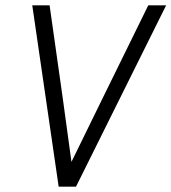

<svg xmlns="http://www.w3.org/2000/svg" viewBox="-20 -700 643 720"><path d="M603 -680 265 0H200L101 -680H166L215 -334L248 -93L366 -334L536 -680Z"/></svg>

Font: Inria Sans Light
Style: Italic
Weight: 300
Italic angle: -10°
Designer: Black Foundry Team
Foundry: Black Foundry
Version: Version 1.2; ttfautohint (v1.8.3)